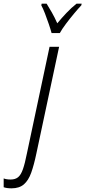

<svg xmlns="http://www.w3.org/2000/svg" viewBox="-151 -786 465 1046"><path d="M-88 240Q-114 240 -131 234V186Q-116 192 -93 192Q-68 192 -52.5 179.5Q-37 167 -26 135.5Q-15 104 -4 48L119 -531H171L47 51Q34 113 19 155Q4 197 -21 218.5Q-46 240 -88 240ZM130 -606Q125 -625 115 -654.5Q105 -684 94 -712.5Q83 -741 74 -757L76 -766H103Q115 -747 131 -719Q147 -691 161 -659Q185 -688 211.5 -716Q238 -744 266 -766H294L292 -757Q275 -739 252.5 -712Q230 -685 208.5 -656.5Q187 -628 175 -606Z"/></svg>

Font: Noto Sans ExtraCondensed Light
Style: Italic
Weight: 300
Width: 2
Italic angle: -12°
Designer: Monotype Design Team
Foundry: Monotype Imaging Inc.
Version: Version 2.013; ttfautohint (v1.8.4.7-5d5b)